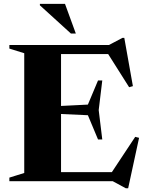

<svg xmlns="http://www.w3.org/2000/svg" viewBox="-20 -938 756 994"><path d="M509.5 -521.5 491 -368 509.5 -216H487.5L435 -341.5L236 -350.5V-386.5L435 -396.5L487.5 -521.5ZM668 -492 648.5 -486.5 525.5 -681 598.5 -658H191.5V-705H544L614 -742H623.5ZM546 -27 680 -229.5 700 -224.5 643.5 36.5H631L563.5 0H191.5V-47H611ZM28.5 0V-18.5L105.5 -42.5V-662.5L28.5 -686.5V-705H296V0ZM372.5 -764.5H347L186.5 -910.5V-918H316.5Z"/></svg>

Font: Newsreader 60pt
Style: Bold
Weight: 700
Designer: Hugues Gentile
Foundry: Production Type
Version: Version 1.003